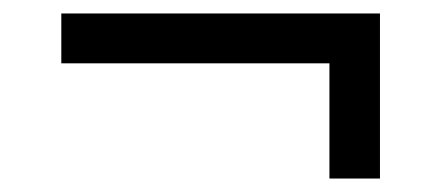

<svg xmlns="http://www.w3.org/2000/svg" viewBox="-20 -463 665 285"><path d="M469 -198V-369H71V-443H544V-198Z"/></svg>

Font: Archivo SemiBold
Style: Regular
Weight: 400
Version: Version 2.001